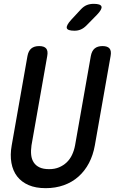

<svg xmlns="http://www.w3.org/2000/svg" viewBox="-20 -970 640 1000"><path d="M123 -678Q128 -705 143 -717.5Q158 -730 184 -730Q210 -730 220.5 -717.5Q231 -705 226 -678L144 -213Q140 -185 142.5 -162.5Q145 -140 156 -123.5Q167 -107 186.5 -98Q206 -89 236 -89Q265 -89 287.5 -98.5Q310 -108 327 -124Q344 -140 355 -163Q366 -186 371 -213L453 -678Q458 -705 473 -717.5Q488 -730 514 -730Q540 -730 550.5 -717.5Q561 -705 556 -678L474 -213Q465 -162 443.5 -121Q422 -80 389 -50.5Q356 -21 312.5 -5.5Q269 10 218 10Q166 10 129 -6Q92 -22 69.5 -51Q47 -80 39.5 -121.5Q32 -163 41 -213ZM368 -810Q332 -810 328 -823.5Q324 -837 350 -866L401 -921Q416 -937 432 -943.5Q448 -950 468 -950Q504 -950 508.5 -936Q513 -922 485 -893L430 -837Q416 -823 401 -816.5Q386 -810 368 -810Z"/></svg>

Font: Maple Mono Medium
Style: Italic
Weight: 500
Italic angle: -10°
Monospace: yes
Designer: subframe7536
Version: Version 7.000